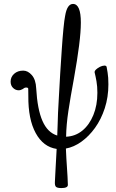

<svg xmlns="http://www.w3.org/2000/svg" viewBox="-20 -745 592 976"><path d="M292 211Q272 211 265 205Q258 199 259 180Q260 154 262.5 112Q265 70 268 12Q200 2 161.5 -68.5Q123 -139 124 -257Q124 -288 123.5 -294Q123 -300 113 -300Q104 -300 97 -293Q85 -286 75 -286Q59 -286 46.5 -298Q34 -310 34 -330Q34 -354 52 -370Q70 -386 98 -386Q122 -386 142 -363Q162 -340 164 -296Q170 -189 196 -130Q222 -71 271 -56Q272 -82 273 -111Q274 -140 275 -172Q277 -202 279.5 -255Q282 -308 286 -370.5Q290 -433 294 -493Q298 -553 302.5 -599Q307 -645 311 -664Q321 -725 351 -725Q391 -725 391 -630Q391 -584 382 -513Q373 -442 356 -347Q338 -250 327.5 -180Q317 -110 316 -50Q363 -52 398.5 -81Q434 -110 454.5 -160Q475 -210 475 -273Q475 -306 470.5 -331.5Q466 -357 461 -377Q460 -384 468.5 -392Q477 -400 488.5 -405.5Q500 -411 510 -411.5Q520 -412 522 -405Q523 -399 527 -376Q531 -353 531 -316Q531 -251 512.5 -194.5Q494 -138 463 -95Q432 -52 393.5 -24.5Q355 3 315 10Q317 61 320.5 109Q324 157 325 195Q325 211 292 211Z"/></svg>

Font: Junicode Two Beta Condensed Medium
Style: Italic
Weight: 500
Width: 3
Italic angle: -9°
Version: Version 1.053; ttfautohint (v1.8.4)